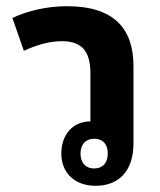

<svg xmlns="http://www.w3.org/2000/svg" viewBox="-20 -591 516 620"><path d="M411 -377C411 -498 349 -571 196 -571C128 -571 64 -554 20 -533L57 -427C97 -445 137 -458 180 -458C251 -458 272 -418 272 -352V-199C214 -199 178 -155 178 -95C178 -35 219 9 289 9C360 9 411 -35 411 -128ZM284 -143C312 -143 328 -126 328 -95C328 -65 312 -47 284 -47C257 -47 240 -65 240 -95C240 -125 257 -143 284 -143Z"/></svg>

Font: Noto Sans Thai Looped SemiCondensed
Style: Bold
Weight: 700
Width: 4
Designer: Sasikarn Vongin, Ben Mitchell
Foundry: The Fontpad Ltd
Version: Version 1.001